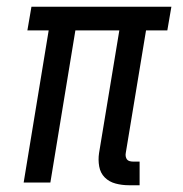

<svg xmlns="http://www.w3.org/2000/svg" viewBox="-20 -540 540 568"><path d="M393 8H361Q341 8 322 3Q303 -2 290 -15Q277 -28 273.5 -47.5Q270 -67 273 -87L333 -450H203L129 0H50L124 -450H61L73 -520H487L475 -450H412L352 -87Q351 -82 352 -77Q353 -72 355.5 -68.5Q358 -65 363 -63.5Q368 -62 373 -62H393Z"/></svg>

Font: Iosevka
Style: Italic
Weight: 400
Italic angle: -9°
Monospace: yes
Designer: Belleve Invis
Foundry: Belleve Invis
Version: Version 32.5.0; ttfautohint (v1.8.4)